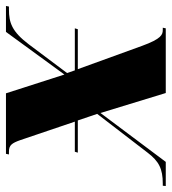

<svg xmlns="http://www.w3.org/2000/svg" viewBox="-9 -590 576 644"><g transform="rotate(-90 279.0 -268.0)"><path d="M-23 0H58L222 -219L289 0H506L508 -10H501C485 -10 471 -14 447 -80L369 -295H503L506 -305H365L356 -331L452 -459C495 -516 525 -526 569 -526H579L581 -536H494L351 -340L288 -536H85L83 -526H93C114 -526 121 -516 131 -488L193 -305H92L89 -295H197L219 -230L89 -61C60 -23 35 -10 -15 -10H-22Z"/></g></svg>

Font: Noto Serif Display Condensed Black
Style: Italic
Weight: 900
Width: 3
Italic angle: -12°
Designer: Monotype Design Team
Foundry: Monotype Imaging Inc.
Version: Version 2.009